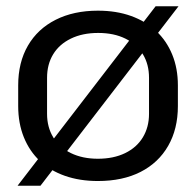

<svg xmlns="http://www.w3.org/2000/svg" viewBox="-20 -568 620 612"><path d="M292 9Q234 9 187 -7.5Q140 -24 107 -55Q74 -86 56 -130.5Q38 -175 38 -230V-296Q38 -369 69 -422.5Q100 -476 157.5 -505Q215 -534 292 -534Q351 -534 398 -517Q445 -500 478 -469Q511 -438 529 -394Q547 -350 547 -296V-230Q547 -157 516 -103Q485 -49 428 -20Q371 9 292 9ZM292 -62Q342 -62 379 -80Q416 -98 435.5 -130.5Q455 -163 455 -205V-320Q455 -363 435.5 -395Q416 -427 379.5 -445Q343 -463 293 -463Q243 -463 206 -445Q169 -427 149.5 -395Q130 -363 130 -320V-205Q130 -163 149.5 -130.5Q169 -98 206 -80Q243 -62 292 -62ZM36 24 476 -548H549L109 24Z"/></svg>

Font: Hubot Sans
Style: Regular
Weight: 400
Designer: Deni Anggara
Foundry: GitHub, Inc., Subsidiary of Microsoft Corporation
Version: Version 2.000